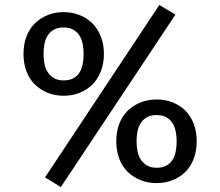

<svg xmlns="http://www.w3.org/2000/svg" viewBox="-20 -728 890 776"><path d="M226 28 162 -11 624 -708 689 -669ZM156 -510Q156 -490 159.5 -471Q163 -452 172.5 -437Q182 -422 197.5 -412.5Q213 -403 237 -403Q261 -403 277 -412Q293 -421 302 -436Q311 -451 314.5 -470.5Q318 -490 318 -510Q318 -529 314.5 -548.5Q311 -568 302 -583Q293 -598 277 -607.5Q261 -617 237 -617Q213 -617 197.5 -608Q182 -599 172.5 -584Q163 -569 159.5 -549.5Q156 -530 156 -510ZM400 -510Q400 -471 387.5 -439.5Q375 -408 353.5 -386.5Q332 -365 302 -353Q272 -341 237 -341Q202 -341 172.5 -353Q143 -365 121 -386.5Q99 -408 87 -439.5Q75 -471 75 -510Q75 -549 87 -580.5Q99 -612 121 -633.5Q143 -655 172.5 -667Q202 -679 237 -679Q272 -679 302 -667Q332 -655 353.5 -633.5Q375 -612 387.5 -580.5Q400 -549 400 -510ZM532 -157Q532 -137 535.5 -118Q539 -99 548.5 -84Q558 -69 573.5 -59.5Q589 -50 613 -50Q637 -50 653 -59Q669 -68 678 -83Q687 -98 690.5 -117.5Q694 -137 694 -157Q694 -176 690.5 -195Q687 -214 678 -229Q669 -244 653 -253.5Q637 -263 613 -263Q589 -263 573.5 -254Q558 -245 548.5 -230Q539 -215 535.5 -196Q532 -177 532 -157ZM775 -157Q775 -118 763 -86.5Q751 -55 729.5 -33.5Q708 -12 678 0Q648 12 613 12Q578 12 548 0Q518 -12 496 -33.5Q474 -55 462 -86.5Q450 -118 450 -157Q450 -196 462 -227.5Q474 -259 496 -280.5Q518 -302 548 -314Q578 -326 613 -326Q648 -326 678 -314Q708 -302 729.5 -280.5Q751 -259 763 -227.5Q775 -196 775 -157Z"/></svg>

Font: Feura Sans
Style: Regular
Weight: 400
Designer: Carrois Corporate & Edenspiekermann
Foundry: Carrois Corporate GbR & Edenspiekermann AG
Version: Version 1.001